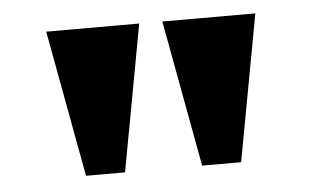

<svg xmlns="http://www.w3.org/2000/svg" viewBox="-34 -760 650 397"><g transform="rotate(-5 291.0 -562.0)"><path d="M130 -410 74 -714H267L211 -410ZM371 -410 315 -714H508L452 -410Z"/></g></svg>

Font: Noto Serif Armenian Black
Style: Regular
Weight: 900
Version: Version 2.007